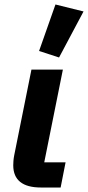

<svg xmlns="http://www.w3.org/2000/svg" viewBox="-20 -835 392 855"><path d="M352 -784 227 -815 154 -608 243 -579ZM272 -112H177L260 -525H120L43 -142C40 -127 39 -109 39 -99C39 -33 81 0 162 0H250Z"/></svg>

Font: LVC Sans
Style: Bold Italic
Weight: 700
Italic angle: -11.31°
Designer: Mike Abbink, Paul van der Laan, Pieter van Rosmalen
Foundry: Bold Monday
Version: Version 3.0